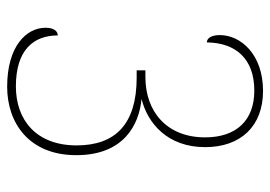

<svg xmlns="http://www.w3.org/2000/svg" viewBox="-132 -632 773 550"><g transform="rotate(90 255.0 -357.5)"><path d="M229 9C332 9 425 -53 425 -189C425 -325 338 -369 264 -376C333 -393 402 -450 402 -558C402 -661 341 -724 241 -724C136 -724 81 -660 81 -600C81 -576 90 -563 102 -563C103 -647 150 -699 240 -699C325 -699 374 -648 374 -558C374 -449 301 -387 201 -387H182V-362H203C336 -362 397 -301 397 -190C397 -74 324 -16 228 -16C123 -16 82 -67 82 -136C70 -136 60 -125 60 -101C60 -46 113 9 229 9Z"/></g></svg>

Font: Noto Serif Sinhala SemiCondensed Thin
Style: Regular
Weight: 100
Width: 4
Designer: Jelle Bosma - Monotype Design Team
Foundry: Monotype Imaging Inc.
Version: Version 2.007